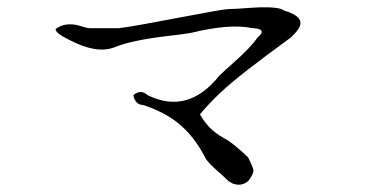

<svg xmlns="http://www.w3.org/2000/svg" viewBox="-20 -584 1040 531"><path d="M666 -83Q647 -67 622 -77Q619 -79 616.5 -80.5Q614 -82 612 -83Q607 -88 600 -94.5Q593 -101 584 -109Q570 -121 560.5 -131Q551 -141 547 -149Q501 -239 420 -276Q398 -287 374 -294Q359 -294 351 -312Q349 -318 349 -321Q369 -338 388 -321Q499 -266 586 -374Q599 -387 624 -409Q674 -453 692 -480Q720 -503 682 -506H679Q646 -513 603.5 -509.5Q561 -506 508 -493H507Q486 -489 440 -484Q341 -472 296 -453Q247 -434 171 -474Q132 -493 134 -504Q135 -505 135.5 -505Q136 -505 137 -506Q164 -524 203 -512Q221 -506 230 -506H308Q328 -508 380 -517.5Q432 -527 517 -543Q545 -548 568.5 -552.5Q592 -557 612 -559Q631 -559 667 -562Q732 -567 758 -559Q766 -554 780 -550Q805 -540 810 -527Q811 -524 811 -519Q810 -504 784 -480Q642 -377 591 -329Q558 -298 533 -268Q556 -226 596 -204Q597 -203 597.5 -203Q598 -203 599 -202Q610 -197 627 -183.5Q644 -170 666 -149Q681 -119 681 -112Q679 -98 666 -83Z"/></svg>

Font: New Tegomin
Style: Regular
Weight: 400
Designer: Kyosuke Nagai
Version: Version 1.000